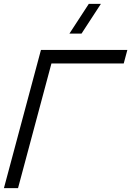

<svg xmlns="http://www.w3.org/2000/svg" viewBox="-79 -980 683 1000"><path d="M345.6 -805 446.6 -960H383.6L282.6 -805ZM-58.6 0H14.9L188.9 -649.5H565.4L584.3 -720H134.3Z"/></svg>

Font: Manrope
Style: RegularItalic
Weight: 400
Italic angle: -15°
Designer: Mikhail Sharanda
Foundry: Mikhail Sharanda
Version: Version 4.502;hotconv 1.0.109;makeotfexe 2.5.65596